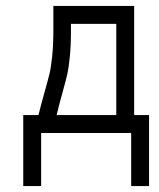

<svg xmlns="http://www.w3.org/2000/svg" viewBox="-20 -496 532 644"><path d="M118 128H58V-110H109Q117.5 -144.5 129.5 -187Q141.5 -229.5 146.2 -249.5Q151 -269.5 155 -307.2Q159 -345 159 -396V-445V-476H430V-110H480V128H420V-50H118ZM170 -110H370V-416H218V-394Q218 -343 214.2 -305.5Q210.5 -268 206 -248.2Q201.5 -228.5 189.8 -186.2Q178 -144 170 -110Z"/></svg>

Font: IBM 3270 Semi-Condensed
Style: Condensed
Weight: 400
Monospace: yes
Version: Version 2.3.1